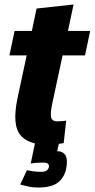

<svg xmlns="http://www.w3.org/2000/svg" viewBox="-20 -638 422 856"><path d="M275 -100 264 0Q249 3 232 5Q215 7 190 7Q103 7 68.5 -39Q34 -85 58 -200L99 -391H22L45 -500H122L143 -600L308 -618L283 -500H382L359 -391H259L211 -167Q205 -136 207.5 -116.5Q210 -97 238 -97Q247 -97 255 -98Q263 -99 275 -100ZM174 87Q167 87 150.5 87.5Q134 88 117 91L136 0H243L235 36Q260 36 271.5 54Q283 72 275 115Q265 157 236 177.5Q207 198 150 198Q124 198 106.5 193.5Q89 189 70 185L100 121Q115 124 130 126Q145 128 165 128Q193 128 198 107Q201 87 174 87Z"/></svg>

Font: Epunda Sans ExtraBold
Style: Italic
Weight: 800
Italic angle: -12.0243°
Designer: Simon Atzbach
Foundry: typofactur
Version: Version 2.204; ttfautohint (v1.8.4.7-5d5b)